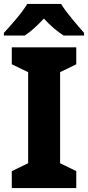

<svg xmlns="http://www.w3.org/2000/svg" viewBox="-29 -954 447 974"><path d="M357.9 -85.9 275.9 -126V-587.9L357.9 -627.9V-713.9H30.8V-627.9L113.8 -587.9V-126L30.8 -85.9V0H357.9ZM108.9 -934.1C95.7 -911.1 76.7 -885.7 52.7 -857.4C28.8 -829.1 7.8 -805.7 -9.3 -787.1V-773.9H96.7C129.9 -795.4 160.2 -824.2 193.8 -859.9C225.6 -824.2 260.3 -795.4 293.5 -773.9H397.5V-787.1C381.3 -805.2 361.8 -828.1 337.9 -856.9C314 -885.7 294.9 -911.1 280.8 -934.1Z"/></svg>

Font: Avrile Sans
Style: Bold
Weight: 700
Designer: Monotype Design Team, Google (font), Stefan Peev (BGR Cyrillic), Cristiano Sobral (main changes)
Foundry: The Avrile Sans Project Authors
Version: Version 3.110